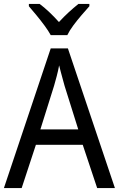

<svg xmlns="http://www.w3.org/2000/svg" viewBox="-20 -964 610 984"><path d="M478 0 404 -222H164L91 0H0L240 -716H328L569 0ZM311 -524Q308 -535 302.5 -555Q297 -575 291.5 -595.5Q286 -616 283 -629Q278 -601 270.5 -573Q263 -545 257 -524L187 -301H381ZM240 -784Q228 -806 208.5 -832.5Q189 -859 167.5 -885Q146 -911 128 -932V-944H183Q206 -927 232 -902.5Q258 -878 282 -851Q308 -879 332 -901Q356 -923 382 -944H438V-932Q421 -913 398.5 -887Q376 -861 356 -834Q336 -807 325 -784Z"/></svg>

Font: Noto Sans Myanmar SemiCondensed
Style: Regular
Weight: 400
Width: 4
Designer: Monotype Design Team
Foundry: Monotype Imaging Inc.
Version: Version 2.107; ttfautohint (v1.8.4.7-5d5b)